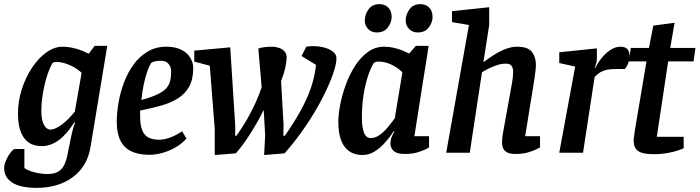

<svg xmlns="http://www.w3.org/2000/svg" viewBox="-46 -739 3385 929"><path d="M130 170Q54 170 14 145Q-26 120 -26 73Q-26 62 -21 47.5Q-16 33 -8 19Q0 5 9 -5.5Q18 -16 24 -18H72V74Q90 87 122 95Q154 103 185 103Q225 103 247 83Q269 63 279 17Q288 -28 294.5 -60Q301 -92 306.5 -113Q312 -134 317 -145L314 -148Q278 -90 238.5 -61Q199 -32 156 -32Q99 -32 70 -72Q41 -112 41 -190Q41 -249 59.5 -307Q78 -365 109 -411.5Q140 -458 178.5 -485.5Q217 -513 257 -513Q286 -513 319.5 -504Q353 -495 383 -479L412 -517H473L392 -28Q377 65 307 117.5Q237 170 130 170ZM198 -112Q220 -112 252 -135.5Q284 -159 316 -199L349 -387Q320 -413 287 -426Q254 -439 231 -439Q220 -439 215.5 -438Q211 -437 207 -432Q197 -415 187.5 -389Q178 -363 170.5 -331.5Q163 -300 158.5 -267.5Q154 -235 154 -204Q154 -158 166.5 -135Q179 -112 198 -112Z M676 10Q624 10 589 -7Q554 -24 536.5 -59Q519 -94 519 -149Q519 -193 527.5 -242.5Q536 -292 554 -340Q572 -388 600.5 -427Q629 -466 668.5 -489.5Q708 -513 759 -513Q803 -513 832 -498Q861 -483 875 -459Q889 -435 889 -410Q889 -356 869.5 -320.5Q850 -285 815 -263Q780 -241 733.5 -228Q687 -215 632 -204V-176Q632 -134 642 -109Q652 -84 672.5 -73.5Q693 -63 724 -63Q749 -63 778.5 -74Q808 -85 835 -104L856 -69Q837 -46 807 -28Q777 -10 742.5 0Q708 10 676 10ZM638 -255Q688 -269 717 -283Q746 -297 759.5 -313Q773 -329 777.5 -348Q782 -367 782 -391Q782 -407 776.5 -419Q771 -431 760 -438Q749 -445 730 -445Q714 -445 701.5 -441.5Q689 -438 685 -434Q676 -420 666.5 -393Q657 -366 649.5 -330.5Q642 -295 638 -255Z M993 11V-116L969 -421L894 -441V-494L1068 -510L1092 -134V-82H1098Q1126 -121 1149.5 -162Q1173 -203 1191 -243Q1209 -283 1220 -317L1204 -504Q1216 -509 1235 -511Q1254 -513 1270 -513Q1288 -513 1304 -507.5Q1320 -502 1330.5 -490.5Q1341 -479 1341 -460Q1341 -443 1334.5 -412.5Q1328 -382 1314 -347L1326 -135L1325 -82H1332Q1376 -145 1407.5 -201.5Q1439 -258 1458 -313Q1477 -368 1483 -425L1413 -468L1436 -513Q1457 -517 1482 -515.5Q1507 -514 1529.5 -507Q1552 -500 1567 -487.5Q1582 -475 1582 -457Q1582 -428 1564 -377.5Q1546 -327 1513.5 -263.5Q1481 -200 1434.5 -131Q1388 -62 1331 3L1232 11L1237 -84L1230 -207Q1204 -154 1167.5 -96Q1131 -38 1095 3Z M1709 11Q1651 11 1621 -29.5Q1591 -70 1591 -150Q1591 -185 1600 -232Q1609 -279 1627 -328.5Q1645 -378 1671.5 -419.5Q1698 -461 1733.5 -487Q1769 -513 1813 -513Q1837 -513 1860.5 -507.5Q1884 -502 1903 -494Q1922 -486 1934 -480L1966 -517H2028L1959 -80H2030V-26Q2028 -24 2013 -16.5Q1998 -9 1973 -1.5Q1948 6 1912 6Q1875 6 1859 -8.5Q1843 -23 1843 -45Q1843 -59 1848 -73Q1853 -87 1862 -102L1859 -104Q1841 -76 1817.5 -49.5Q1794 -23 1766.5 -6Q1739 11 1709 11ZM1748 -71Q1770 -71 1791.5 -86.5Q1813 -102 1831.5 -124.5Q1850 -147 1864 -166L1901 -389Q1880 -411 1848.5 -426Q1817 -441 1786 -441Q1776 -441 1771 -439Q1766 -437 1762 -434Q1745 -405 1732 -363Q1719 -321 1712 -272.5Q1705 -224 1705 -171Q1705 -124 1715 -97.5Q1725 -71 1748 -71ZM1975 -582Q1949 -582 1933 -599Q1917 -616 1917 -640Q1917 -668 1935 -693.5Q1953 -719 1989 -719Q2014 -719 2030.5 -702.5Q2047 -686 2047 -657Q2047 -631 2029 -606.5Q2011 -582 1975 -582ZM1777 -582Q1751 -582 1735 -599Q1719 -616 1719 -640Q1719 -668 1737 -693.5Q1755 -719 1790 -719Q1816 -719 1832.5 -702.5Q1849 -686 1849 -657Q1849 -631 1831 -606.5Q1813 -582 1777 -582Z M2450 6Q2421 6 2407 -2Q2393 -10 2388 -22.5Q2383 -35 2383 -50Q2383 -62 2384.5 -75Q2386 -88 2388 -97L2432 -341Q2434 -353 2435.5 -367Q2437 -381 2437 -392Q2437 -409 2429.5 -420Q2422 -431 2401 -431Q2378 -431 2354.5 -422.5Q2331 -414 2312.5 -404.5Q2294 -395 2286 -389L2227 0H2113L2223 -618L2141 -632V-685L2321 -704V-618L2293 -438Q2317 -456 2344.5 -473.5Q2372 -491 2400.5 -502Q2429 -513 2456 -513Q2509 -513 2528 -487.5Q2547 -462 2547 -426Q2547 -414 2545 -397Q2543 -380 2541 -364.5Q2539 -349 2537 -339L2495 -80H2567V-26Q2564 -24 2549 -16.5Q2534 -9 2508.5 -1.5Q2483 6 2450 6Z M2660 0 2737 -417 2660 -434V-486L2842 -505V-457Q2842 -447 2839 -434Q2836 -421 2832 -412H2836Q2845 -433 2863.5 -456.5Q2882 -480 2906.5 -496.5Q2931 -513 2956 -513Q2978 -513 2989 -502Q3000 -491 3000 -468Q3000 -449 2993 -431.5Q2986 -414 2977 -405H2933Q2902 -405 2883 -399.5Q2864 -394 2852 -385Q2840 -376 2831 -366L2775 0Z M3114 7Q3063 7 3041.5 -8.5Q3020 -24 3020 -58Q3020 -66 3022 -79.5Q3024 -93 3025 -103L3082 -442H2997L3006 -507H3094L3115 -615L3218 -629L3197 -507H3319L3310 -442H3187L3132 -77H3262V-22Q3259 -20 3238.5 -12.5Q3218 -5 3186 1Q3154 7 3114 7Z"/></svg>

Font: Faustina Light SemiBold
Style: Italic
Weight: 600
Italic angle: -8°
Version: Version 1.200